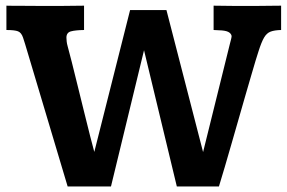

<svg xmlns="http://www.w3.org/2000/svg" viewBox="-20 -659 1027 686"><path d="M221.7 7.3 80.1 -466.8Q68.4 -506.8 62.3 -524.7Q56.2 -542.5 44.4 -547.1Q32.7 -551.8 2.9 -551.8Q2.9 -551.8 2.9 -564.2Q2.9 -576.7 2.9 -593.3Q2.9 -609.9 2.9 -623.3Q2.9 -636.7 2.9 -638.7Q2.9 -638.7 20 -638.4Q37.1 -638.2 62 -638.2Q86.9 -638.2 110.4 -637.9Q133.8 -637.7 146.5 -637.7Q174.3 -637.7 206.3 -637.9Q238.3 -638.2 280.3 -638.7V-551.8Q249 -551.3 233.2 -546.9Q217.3 -542.5 217.3 -524.4Q217.3 -518.1 218.3 -510.3Q219.2 -502.4 221.7 -493.7Q227.1 -474.6 236.6 -436.8Q246.1 -398.9 257.6 -352.1Q269 -305.2 280.8 -258.1Q292.5 -210.9 302 -173.1Q311.5 -135.3 316.9 -116.2L444.8 -623H574.7L705.6 -115.7L801.3 -502Q803.2 -510.3 805.2 -517.1Q807.1 -523.9 807.6 -530.3Q805.7 -540 795.2 -545.2Q784.7 -550.3 762.2 -550.8Q760.3 -551.3 752.9 -551.3Q745.6 -551.3 743.2 -551.8V-638.7Q781.7 -638.2 810.5 -637.9Q839.4 -637.7 864.3 -637.7Q879.4 -637.7 904.5 -637.9Q929.7 -638.2 952.9 -638.4Q976.1 -638.7 984.4 -638.7V-551.8Q960.9 -551.3 947 -546.1Q933.1 -541 923.6 -524.9Q914.1 -508.8 903.3 -474.6Q899.9 -465.3 893.1 -442.1Q886.2 -418.9 876.5 -385.7Q866.7 -352.5 855.2 -312.5Q843.8 -272.5 831.3 -229.2Q818.8 -186 806.6 -143.3Q794.4 -100.6 783 -62Q771.5 -23.4 762.2 7.3H611.8L494.6 -479.5L376.5 7.3Z"/></svg>

Font: Kameron
Style: Regular
Weight: 400
Designer: Vernon Adams
Foundry: Vernon Adams
Version: Version 1.100